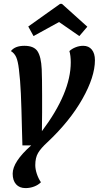

<svg xmlns="http://www.w3.org/2000/svg" viewBox="-20 -765 507 985"><path d="M45 126Q45 65 140 -19H95L93 -89Q90 -218 87 -285.5Q84 -353 77 -410Q72 -452 63 -472Q54 -492 36 -503Q57 -530 105 -530Q154 -530 172.5 -502Q191 -474 194 -410Q196 -362 196 -276V-188L195 -92Q343 -289 343 -445Q343 -480 336 -503Q349 -515 368 -522.5Q387 -530 407 -530Q435 -530 451 -510.5Q467 -491 467 -456Q467 -371 402.5 -257Q338 -143 223 -35Q190 -5 175.5 19.5Q161 44 161 82Q161 103 169 127Q177 151 190 170Q176 184 155 192Q134 200 111 200Q80 200 62.5 180.5Q45 161 45 126ZM125 -629 288 -745H298L428 -628L387 -580L283 -652L152 -580Z"/></svg>

Font: Sansita SW
Style: Italic
Weight: 400
Italic angle: -11°
Designer: Pablo Cosgaya
Foundry: Omnibus-Type
Version: Version 1.000